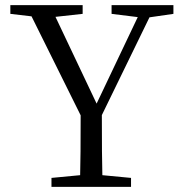

<svg xmlns="http://www.w3.org/2000/svg" viewBox="-20 -732 712 752"><path d="M181.6 0V-35.2L293.9 -45.9Q295.9 -115.2 295.9 -280.3L103.5 -668L20.5 -677.7V-711.9H303.7V-677.7L197.3 -666L358.4 -326.2L519.5 -665L417 -677.7V-711.9H659.2V-677.7L565.4 -664.1L378.9 -281.2Q378.9 -116.2 380.9 -45.9L493.2 -35.2V0Z"/></svg>

Font: Bpmf GenRyu Min R
Style: R
Weight: 400
Foundry: But Ko
Version: Version 1.320